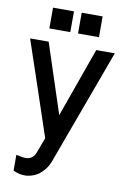

<svg xmlns="http://www.w3.org/2000/svg" viewBox="-99 -769 699 1040"><g transform="rotate(10 250.0 -248.5)"><path d="M376.5 -523.9H478.5L248.5 102.1Q247.6 104.5 246.1 108.4Q244.6 112.3 243.7 114.7Q234.4 138.2 220.5 155.8Q206.5 173.3 190.4 186Q177.7 195.8 161.6 202.1Q145.5 208.5 128.4 210.9Q124 211.4 119.6 211.7Q115.2 211.9 110.4 211.9Q80.1 211.9 48.8 196.8V109.9Q67.4 114.3 79.6 116.2Q91.8 118.2 98.6 118.2Q138.2 118.2 153.3 83.5V84.5L157.2 73.7L187 -5.4Q144.5 -133.3 100.1 -264.6Q55.7 -396 12.7 -523.9H114.7L240.2 -142.1ZM221.2 -709.5V-595.2H106V-709.5ZM378.9 -709.5V-595.2H263.7V-709.5Z"/></g></svg>

Font: SolaimanLipi
Style: Bold
Weight: 700
Designer: Solaiman Karim
Foundry: Al Mamun Sumon
Version: Version 2.000